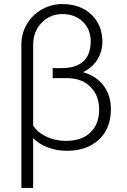

<svg xmlns="http://www.w3.org/2000/svg" viewBox="-20 -741 632 956"><path d="M290 -720.7Q379.9 -720.7 434.8 -668.7Q489.7 -616.7 489.7 -533.7Q489.7 -484.4 464.6 -444.1Q439.5 -403.8 393.1 -381.8Q459.5 -362.8 495.8 -314.5Q532.2 -266.1 532.2 -197.3Q532.2 -101.1 472.4 -45.7Q412.6 9.8 312.5 9.8Q263.2 9.8 218.8 -6.8Q174.3 -23.4 145 -52.7V194.8H86.4V-519Q86.4 -573.7 113.5 -620.4Q140.6 -667 188 -693.8Q235.4 -720.7 290 -720.7ZM431.6 -535.6Q431.6 -594.7 392.6 -632.8Q353.5 -670.9 290 -670.9Q229 -670.9 187 -627.4Q145 -584 145 -516.6V-116.2Q167 -81.1 211.2 -60.3Q255.4 -39.6 308.1 -39.6Q386.7 -39.6 430.2 -81.3Q473.6 -123 473.6 -195.3Q473.6 -265.1 430.7 -308.3Q387.7 -351.6 313.5 -352.1H242.2V-401.9H285.6Q431.6 -401.9 431.6 -535.6Z"/></svg>

Font: SteelSelectRoboto
Style: Regular
Weight: 300
Designer: Google
Version: Version 2.137; 2017